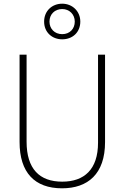

<svg xmlns="http://www.w3.org/2000/svg" viewBox="-20 -1010 674 1040"><path d="M317 -797C373 -797 415 -835 415 -893C415 -949 372 -990 317 -990C262 -990 219 -951 219 -893C219 -834 263 -797 317 -797ZM317 -825C275 -825 248 -855 248 -893C248 -932 276 -961 317 -961C356 -961 385 -932 385 -893C385 -854 358 -825 317 -825ZM549 -240V-714H511V-237C511 -92 436 -26 317 -26C194 -26 124 -95 124 -243V-714H86V-241C86 -75 168 10 316 10C456 10 549 -68 549 -240Z"/></svg>

Font: Noto Sans Devanagari UI SemiCondensed ExtraLight
Style: Regular
Weight: 200
Width: 4
Designer: Jelle Bosma - Monotype Design Team
Foundry: Monotype Imaging Inc.
Version: Version 2.004